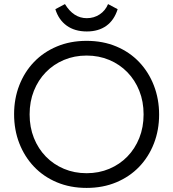

<svg xmlns="http://www.w3.org/2000/svg" viewBox="-20 -910 848 940"><path d="M404 -62Q464 -62 515 -83.5Q566 -105 603.5 -143.5Q641 -182 662 -234.5Q683 -287 683 -350Q683 -413 662 -465.5Q641 -518 603.5 -556.5Q566 -595 515 -616.5Q464 -638 404 -638Q344 -638 293 -616.5Q242 -595 204.5 -556.5Q167 -518 146 -465.5Q125 -413 125 -350Q125 -287 146 -234.5Q167 -182 204.5 -143.5Q242 -105 293 -83.5Q344 -62 404 -62ZM404 10Q324 10 258.5 -17.5Q193 -45 146.5 -94Q100 -143 74.5 -208.5Q49 -274 49 -351Q49 -427 74.5 -492.5Q100 -558 146.5 -606.5Q193 -655 258.5 -682.5Q324 -710 404 -710Q484 -710 549.5 -682.5Q615 -655 661.5 -606Q708 -557 733.5 -491Q759 -425 759 -349Q759 -273 733.5 -207.5Q708 -142 661.5 -93.5Q615 -45 549.5 -17.5Q484 10 404 10ZM405 -756Q346 -756 306.5 -784.5Q267 -813 251 -865L298 -890Q340 -821 405 -821Q440 -821 468 -839.5Q496 -858 509 -890L556 -865Q539 -811 500.5 -783.5Q462 -756 405 -756Z"/></svg>

Font: Tilda Sans
Style: Regular
Weight: 400
Designer: ParaType Ltd
Foundry: ParaType Ltd
Version: Version 1.009